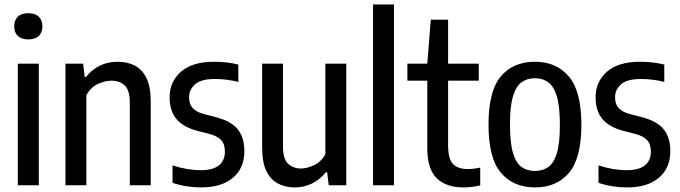

<svg xmlns="http://www.w3.org/2000/svg" viewBox="-20 -828 3039 858"><path d="M59.5 0V-543.5H153.5V0ZM106.5 -652Q75.5 -652 59.5 -667.5Q43.5 -683 43.5 -710.5Q43.5 -737.5 59.5 -753.2Q75.5 -769 106.5 -769Q137.5 -769 153.5 -753.2Q169.5 -737.5 169.5 -710.5Q169.5 -683 153.5 -667.5Q137.5 -652 106.5 -652Z M272.5 0V-543.5H351.5L358.5 -484H364Q418.5 -552 506 -552Q548 -552 581.2 -535.5Q614.5 -519 634 -480.2Q653.5 -441.5 653.5 -375.5V0H560V-369Q560 -425.5 537.2 -446.5Q514.5 -467.5 477.5 -467.5Q450.5 -467.5 418.5 -453.2Q386.5 -439 366 -403.5V0Z M879 9.5Q811 9.5 751 -11V-89Q816 -67.5 877.5 -67.5Q931.5 -67.5 958.2 -89Q985 -110.5 985 -149.5Q985 -184.5 968.2 -202Q951.5 -219.5 919.5 -228.5L861 -243.5Q796.5 -261 767.2 -297.5Q738 -334 738 -393Q738 -463 788.8 -507.5Q839.5 -552 936 -552Q967 -552 993.8 -548.8Q1020.5 -545.5 1045 -539.5V-462Q994 -475 940 -475Q878 -475 851.5 -451Q825 -427 825 -394Q825 -363 840.8 -345.5Q856.5 -328 889 -319L948 -303.5Q1015 -285.5 1043.5 -248.8Q1072 -212 1072 -152.5Q1072 -76.5 1020.8 -33.5Q969.5 9.5 879 9.5Z M1297.5 9.5Q1256.5 9.5 1223.2 -7.2Q1190 -24 1170.8 -62.8Q1151.5 -101.5 1151.5 -168.5V-543.5H1244.5V-174Q1244.5 -118 1267.2 -96.5Q1290 -75 1325.5 -75Q1350.5 -75 1382.2 -89.2Q1414 -103.5 1434 -138.5V-543.5H1527.5V0H1449L1442 -58.5H1436.5Q1408.5 -24 1372.8 -7.2Q1337 9.5 1297.5 9.5Z M1647 0V-808H1740.5V0Z M2051 9.5Q1974.5 9.5 1932 -31.2Q1889.5 -72 1889.5 -166.5V-467.5H1800.5V-543.5H1889.5L1905 -740H1982.5V-543.5H2119.5V-467.5H1982.5V-178.5Q1982.5 -118.5 2004 -95.5Q2025.5 -72.5 2072 -72.5Q2084.5 -72.5 2097.8 -74.2Q2111 -76 2126 -79V0.5Q2110 4.5 2089.8 7Q2069.5 9.5 2051 9.5Z M2370.5 9.5Q2274.5 9.5 2218.8 -55.5Q2163 -120.5 2163 -270.5Q2163 -421.5 2218.2 -486.8Q2273.5 -552 2370.5 -552Q2466.5 -552 2522.2 -486Q2578 -420 2578 -271Q2578 -121 2522.8 -55.8Q2467.5 9.5 2370.5 9.5ZM2370.5 -64Q2405 -64 2430 -81.5Q2455 -99 2468.5 -143.5Q2482 -188 2482 -269Q2482 -352.5 2468.2 -397.8Q2454.5 -443 2429.5 -460.8Q2404.5 -478.5 2370.5 -478.5Q2336.5 -478.5 2311.5 -461Q2286.5 -443.5 2272.8 -398.8Q2259 -354 2259 -272.5Q2259 -189.5 2272.5 -144.2Q2286 -99 2311 -81.5Q2336 -64 2370.5 -64Z M2782.5 9.5Q2714.5 9.5 2654.5 -11V-89Q2719.5 -67.5 2781 -67.5Q2835 -67.5 2861.8 -89Q2888.5 -110.5 2888.5 -149.5Q2888.5 -184.5 2871.8 -202Q2855 -219.5 2823 -228.5L2764.5 -243.5Q2700 -261 2670.8 -297.5Q2641.5 -334 2641.5 -393Q2641.5 -463 2692.2 -507.5Q2743 -552 2839.5 -552Q2870.5 -552 2897.2 -548.8Q2924 -545.5 2948.5 -539.5V-462Q2897.5 -475 2843.5 -475Q2781.5 -475 2755 -451Q2728.5 -427 2728.5 -394Q2728.5 -363 2744.2 -345.5Q2760 -328 2792.5 -319L2851.5 -303.5Q2918.5 -285.5 2947 -248.8Q2975.5 -212 2975.5 -152.5Q2975.5 -76.5 2924.2 -33.5Q2873 9.5 2782.5 9.5Z"/></svg>

Font: Encode Sans Condensed Medium
Style: Regular
Weight: 500
Width: 3
Designer: Multiple Designers
Foundry: Impallari Type
Version: Version 3.000; ttfautohint (v1.8.3) -l 8 -r 50 -G 200 -x 14 